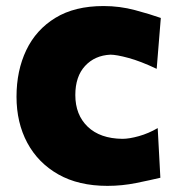

<svg xmlns="http://www.w3.org/2000/svg" viewBox="-20 -603 586 636"><path d="M335.9 12.7Q240.2 12.7 173.1 -25.4Q106 -63.5 70.3 -130.1Q34.7 -196.8 34.7 -282.7Q34.7 -369.1 67.1 -437Q99.6 -504.9 163.6 -543.9Q227.5 -583 323.2 -583Q376.5 -583 426.8 -569.6Q477.1 -556.2 512.7 -543.5L499 -375Q445.3 -400.4 405.5 -411.1Q365.7 -421.9 345.7 -421.9Q293.9 -419.4 261.7 -384.5Q229.5 -349.6 229.5 -288.1Q229.5 -222.7 270.5 -183.3Q311.5 -144 385.3 -143.1Q408.2 -143.1 440.2 -152.1Q472.2 -161.1 502.4 -178.7L511.2 -14.2Q478 -6.3 431.2 3.2Q384.3 12.7 335.9 12.7Z"/></svg>

Font: Pinar-DS4-FD ExtraBold
Style: Regular
Weight: 800
Designer: Amin Abedi
Version: Version 3.000